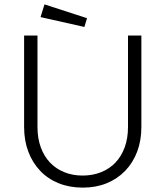

<svg xmlns="http://www.w3.org/2000/svg" viewBox="-20 -846 755 876"><path d="M151 -684V-267Q151 -215 166 -174Q181 -133 208 -104.5Q235 -76 273 -60.5Q311 -45 357 -45Q403 -45 441.5 -60.5Q480 -76 507 -104.5Q534 -133 549 -174Q564 -215 564 -267V-684H625V-267Q625 -205 606 -154.5Q587 -104 551.5 -67Q516 -30 467 -10Q418 10 358 10Q297 10 247.5 -10Q198 -30 163 -67Q128 -104 109 -154.5Q90 -205 90 -267V-684ZM365 -723 165 -768 183 -826 377 -763Z"/></svg>

Font: Snippet
Style: Regular
Weight: 400
Designer: Gesine Todt
Foundry: Gesine Todt
Version: Version 1.000